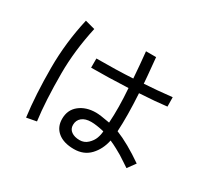

<svg xmlns="http://www.w3.org/2000/svg" viewBox="-152 -976 1305 1220"><g transform="rotate(30 500.0 -366.0)"><path d="M127 -359.4Q127 -543 168.9 -727.5L241.2 -708Q201.2 -525.4 201.2 -359.4Q201.2 -157.2 219.7 -17.6L147.5 -3.9Q127 -159.2 127 -359.4ZM349.6 -112.3Q349.6 -178.7 397.5 -216.3Q445.3 -253.9 517.6 -253.9Q546.9 -253.9 620.1 -240.2Q627.9 -350.6 617.2 -492.2Q469.7 -485.4 346.7 -485.4V-552.7Q497.1 -552.7 613.3 -559.6Q605.5 -667 596.7 -750H670.9Q686.5 -587.9 687.5 -564.5Q774.4 -569.3 889.6 -582L890.6 -513.7Q811.5 -503.9 691.4 -497.1Q701.2 -335 694.3 -219.7Q787.1 -182.6 902.3 -102.5L860.4 -44.9Q855.5 -47.9 825.7 -67.9Q795.9 -87.9 782.2 -96.2Q768.6 -104.5 740.7 -119.6Q712.9 -134.8 685.5 -146.5Q670.9 -76.2 626.5 -29.3Q582 17.6 509.8 17.6Q434.6 17.6 392.1 -17.1Q349.6 -51.8 349.6 -112.3ZM428.7 -113.3Q428.7 -83 452.1 -66.4Q475.6 -49.8 512.7 -49.8Q546.9 -49.8 571.3 -72.8Q595.7 -95.7 605.5 -122.6Q615.2 -149.4 616.2 -173.8Q557.6 -187.5 520.5 -187.5Q477.5 -187.5 453.1 -167.5Q428.7 -147.5 428.7 -113.3Z"/></g></svg>

Font: Gothic A1
Style: Regular
Weight: 400
Designer: HanYang I&C Co.,Ltd.
Foundry: HanYang I&C Co.,Ltd.
Version: Version 2.50